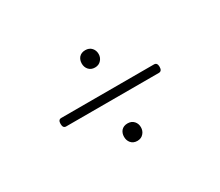

<svg xmlns="http://www.w3.org/2000/svg" viewBox="-104 -880 1207 1051"><g transform="rotate(-30 500.0 -354.5)"><path d="M793 -384.8H207Q187.5 -384.8 187.5 -358.4Q187.5 -331.1 207 -331.1H793Q813.5 -331.1 813.5 -358.4Q813.5 -384.8 793 -384.8ZM505.9 -640.6Q480.5 -640.6 465.8 -624Q453.1 -608.4 453.1 -585.9Q453.1 -564.5 465.8 -548.8Q480.5 -531.2 505.9 -531.2Q531.2 -531.2 545.9 -548.8Q559.6 -564.5 559.6 -585.9Q559.6 -608.4 545.9 -624Q531.2 -640.6 505.9 -640.6ZM505.9 -177.7Q480.5 -177.7 465.8 -161.1Q453.1 -145.5 453.1 -123Q453.1 -100.6 465.8 -85Q480.5 -67.4 505.9 -67.4Q531.2 -67.4 545.9 -85Q559.6 -100.6 559.6 -123Q559.6 -145.5 545.9 -161.1Q531.2 -177.7 505.9 -177.7Z"/></g></svg>

Font: GulimChe
Style: Regular
Weight: 400
Monospace: yes
Version: Version 2.21